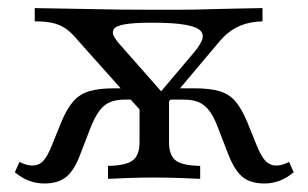

<svg xmlns="http://www.w3.org/2000/svg" viewBox="-20 -435 750 467"><path d="M341.9 -143.5 168.5 -337.9Q153.2 -356.5 139.5 -365.7Q125.8 -375 108.5 -379Q91.1 -383.1 64.5 -383.1V-415.3Q131.5 -414.5 180.6 -413.3Q229.8 -412.1 271.4 -411.7Q312.9 -411.3 355.6 -411.3Q385.5 -411.3 409.3 -411.3Q433.1 -411.3 454.4 -411.7Q475.8 -412.1 499.6 -412.9Q523.4 -413.7 552 -414.1Q580.6 -414.5 618.5 -415.3V-383.1Q594.4 -382.3 575.8 -376.6Q557.3 -371 541.1 -359.7Q525 -348.4 508.1 -327.4L353.2 -143.5ZM87.9 11.3Q48.4 11.3 16.1 -16.1L27.4 -41.1Q45.2 -32.3 58.1 -32.3Q74.2 -32.3 84.7 -43.1Q95.2 -54 106.5 -82.3L129 -137.9Q142.7 -171 158.5 -188.7Q174.2 -206.5 197.6 -213.3Q221 -220.2 258.1 -220.2H288.7L311.3 -192.7H283.9Q262.9 -192.7 248 -186.7Q233.1 -180.6 222.2 -166.1Q211.3 -151.6 200.8 -125.8L175 -58.9Q160.5 -20.2 140.7 -4.4Q121 11.3 87.9 11.3ZM242.7 0V-31.5Q286.3 -32.3 302.8 -44.8Q319.4 -57.3 319.4 -89.5V-192.7L355.6 -162.9L391.1 -200V-89.5Q391.1 -57.3 407.3 -44.8Q423.4 -32.3 466.9 -31.5V0Q450.8 -0.8 419.4 -2Q387.9 -3.2 354.8 -3.2Q323.4 -3.2 291.1 -2Q258.9 -0.8 242.7 0ZM623.4 11.3Q589.5 11.3 570.2 -4.4Q550.8 -20.2 535.5 -58.9L509.7 -125.8Q500 -151.6 488.7 -166.1Q477.4 -180.6 462.9 -186.7Q448.4 -192.7 426.6 -192.7H390.3L412.9 -220.2H452.4Q490.3 -220.2 513.7 -213.3Q537.1 -206.5 552.4 -188.7Q567.7 -171 581.5 -137.9L604 -82.3Q615.3 -54 626.2 -43.1Q637.1 -32.3 652.4 -32.3Q665.3 -32.3 683.1 -41.1L694.4 -16.1Q662.1 11.3 623.4 11.3ZM354.8 -192.7 452.4 -308.1Q465.3 -323.4 471 -336.7Q476.6 -350 468.1 -359.7Q459.7 -369.4 431.5 -374.6Q403.2 -379.8 349.2 -379.8Q304.8 -379.8 283.1 -375.8Q261.3 -371.8 256.5 -363.7Q251.6 -355.6 258.1 -344.8Q264.5 -333.9 277.4 -320.2L384.7 -198.4Z"/></svg>

Font: Playfair 12pt Light
Style: Regular
Weight: 300
Designer: Claus Eggers Sørensen
Foundry: Claus Eggers Sørensen
Version: Version 2.000;gftools[0.9.28]